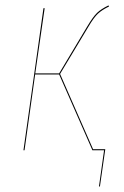

<svg xmlns="http://www.w3.org/2000/svg" viewBox="-20 -547 453 699"><path d="M198.7 -277.8 318.8 -3.9H363.3L343.8 131.8H340.3L358.9 0H316.4L195.3 -275.9H107.9L69.3 0H65.4L138.2 -517.1H142.6L108.4 -279.8H195.3L297.9 -451.2Q318.8 -486.3 333.7 -500.5Q348.6 -514.6 375 -527.3L377 -523.4Q351.6 -511.2 336.4 -497.1Q321.3 -482.9 301.3 -448.7Z"/></svg>

Font: Fira Sans Compressed Four
Style: Italic
Weight: 100
Width: 3
Italic angle: -8°
Designer: Carrois Corporate & Edenspiekermann AG
Foundry: Carrois Corporate GbR & Edenspiekermann AG
Version: Version 4.203;PS 004.203;hotconv 1.0.88;makeotf.lib2.5.64775